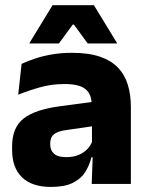

<svg xmlns="http://www.w3.org/2000/svg" viewBox="-20 -707 567 738"><path d="M332.5 0 337 -123 333.5 -130.5V-284L332.5 -304Q332.5 -345 308.5 -364.5Q284.5 -384 228 -384Q178.5 -384 134 -371.5Q89.5 -359 50 -343L63 -461.5Q86.5 -472.5 115.8 -482.2Q145 -492 180.5 -498Q216 -504 256.5 -504Q321 -504 364.5 -489Q408 -474 434 -446.5Q460 -419 471.5 -380.8Q483 -342.5 483 -296.5V0ZM176 11.5Q102.5 11.5 64.5 -25.5Q26.5 -62.5 26.5 -131V-144.5Q26.5 -217 71.2 -251.8Q116 -286.5 213.5 -299L345.5 -316.5L354.5 -224.5L237.5 -207.5Q202 -203 187.5 -191Q173 -179 173 -155.5V-152Q173 -129.5 187.5 -116.2Q202 -103 234 -103Q262 -103 282.2 -111.5Q302.5 -120 315.5 -133.8Q328.5 -147.5 335 -164.5L356.5 -102.5H331.5Q323.5 -70.5 306.8 -44.5Q290 -18.5 258.5 -3.5Q227 11.5 176 11.5ZM182 -687H341L429.5 -542V-540H317L264 -612.5H259.5L206.5 -540H93.5V-542Z"/></svg>

Font: Anek Telugu Medium
Style: Bold
Weight: 700
Version: Version 1.003